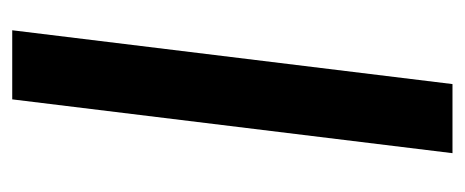

<svg xmlns="http://www.w3.org/2000/svg" viewBox="-243 -517 760 314"><g transform="rotate(-90 137.0 -360.0)"><path d="M156.5 0H43.5L131.5 -720H244.5Z"/></g></svg>

Font: Lato Semibold
Style: Italic
Weight: 600
Italic angle: -7°
Designer: Lukasz Dziedzic
Foundry: tyPoland Lukasz Dziedzic
Version: Version 2.006; 2014-01-15